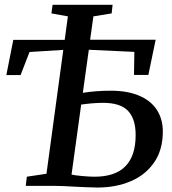

<svg xmlns="http://www.w3.org/2000/svg" viewBox="-20 -790 732 816"><path d="M672 -231Q672 -153 635 -99.5Q598 -46 535 -19.5Q472 7 394.5 7Q374.5 7 342.8 5.5Q311 4 299.5 3.5Q243.5 0 214.5 0H89.5L94 -39L177.5 -51.5L249 -578L105.5 -569L67.5 -471H7L36.5 -620.5H255L268.5 -720.5L198.5 -733L203.5 -769.5H458.5L454.5 -733L377 -720.5L363 -621H641.5L610.5 -471.5H549.5L551 -569.5L357.5 -578.5L332 -395.5Q387 -404.5 451 -404.5Q521.5 -404.5 571.2 -383.5Q621 -362.5 646.5 -323.2Q672 -284 672 -231ZM556.5 -216Q556.5 -285 524 -319Q491.5 -353 417 -353Q397 -353 370.8 -350.8Q344.5 -348.5 325 -345.5L284 -48Q299 -44.5 330 -41.8Q361 -39 382 -39Q556.5 -39 556.5 -216Z"/></svg>

Font: Merriweather Text
Style: Italic
Weight: 400
Italic angle: -7.8°
Designer: Eben Sorkin
Foundry: Eben Sorkin
Version: Version 2.100